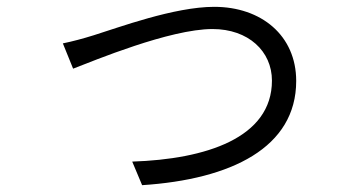

<svg xmlns="http://www.w3.org/2000/svg" viewBox="-20 -522 1040 562"><path d="M164 -395 194 -321C254 -344 477 -437 602 -437C707 -437 776 -372 776 -286C776 -118 582 -56 367 -49L396 20C657 3 847 -90 847 -285C847 -418 745 -502 607 -502C490 -502 326 -441 255 -419C223 -409 193 -401 164 -395Z"/></svg>

Font: Noto Sans KR DemiLight
Style: Regular
Weight: 350
Designer: Ryoko NISHIZUKA 西塚涼子 (kana, bopomofo & ideographs); Paul D. Hunt (Latin, Greek & Cyrillic); Sandoll Communications 산돌커뮤니
Foundry: Adobe
Version: Version 2.004;hotconv 1.0.118;makeotfexe 2.5.65603